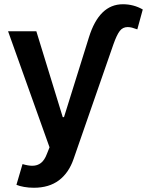

<svg xmlns="http://www.w3.org/2000/svg" viewBox="-20 -676 686 895"><path d="M56.6 185.5 85 88.9Q111.3 96.7 130.9 96.7Q154.3 96.7 171.1 83.5Q188 70.3 199.2 40L210.9 10.7L17.6 -530.3H149.4L272.5 -129.9H278.3L394.5 -502Q442.4 -656.2 552.7 -656.2Q603 -656.2 645.5 -631.8L620.1 -539.1Q606 -544.4 595.5 -547.1Q585 -549.8 575.2 -549.8Q552.2 -549.8 538.3 -531.7Q524.4 -513.7 508.8 -469.7L323.2 64.5Q300.8 129.9 254.6 164.6Q208.5 199.2 137.7 199.2Q113.8 199.2 92 195.3Q70.3 191.4 56.6 185.5Z"/></svg>

Font: Pretendard GOV SemiBold
Style: Regular
Weight: 600
Designer: Base glyphs from Inter by Rasmus Andersson; Hangeul glyphs from Noto Sans CJK(Source Han Sans) by Jang Soo-young and Kan
Foundry: Kil Hyung-jin
Version: Version 1.309